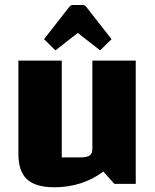

<svg xmlns="http://www.w3.org/2000/svg" viewBox="-20 -746 630 779"><path d="M530.8 -500V0H443.8L399.3 -50Q357 -18.2 306.9 -2.2Q256.7 13.8 200.3 13.8Q124.7 13.8 89.6 -18.5Q54.6 -50.9 54.6 -121.6V-500H230.6V-107.3H304.8Q332.8 -107.3 343.8 -115.1Q354.8 -122.9 354.8 -142.5V-500ZM205 -541.6 158.6 -587 260.6 -717.4Q266.4 -725.7 275.2 -725.7H316Q325 -725.7 330.6 -717.4L432.6 -587L386.2 -541.6L295.6 -612.4Z"/></svg>

Font: Changa
Style: Regular
Weight: 400
Designer: Eduardo Rodriguez Tunni
Foundry: Eduardo Rodriguez Tunni
Version: Version 3.003